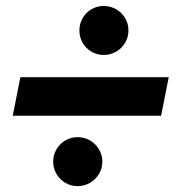

<svg xmlns="http://www.w3.org/2000/svg" viewBox="-20 -636 602 654"><path d="M161.1 -85.4Q161.1 -108.4 172.4 -127.4Q183.6 -146.5 202.6 -157.7Q221.7 -168.9 244.1 -168.9Q267.1 -168.9 286.4 -157.7Q305.7 -146.5 317.1 -127.4Q328.6 -108.4 328.6 -85.4Q328.6 -62.5 317.1 -43.5Q305.7 -24.4 286.4 -13.2Q267.1 -2 244.1 -2Q221.7 -2 202.6 -13.2Q183.6 -24.4 172.4 -43.5Q161.1 -62.5 161.1 -85.4ZM250.5 -532.2Q250.5 -555.2 261.5 -574.2Q272.5 -593.3 291.5 -604.5Q310.5 -615.7 333 -615.7Q356 -615.7 375.5 -604.5Q395 -593.3 406.2 -574.2Q417.5 -555.2 417.5 -532.2Q417.5 -509.3 406.2 -490.2Q395 -471.2 375.5 -460Q356 -448.7 333 -448.7Q310.5 -448.7 291.5 -460Q272.5 -471.2 261.5 -490.2Q250.5 -509.3 250.5 -532.2ZM49.3 -373H554.7L528.8 -241.7H23.4Z"/></svg>

Font: Reddit Sans Vanilla ExtraBold
Style: Italic
Weight: 800
Italic angle: -11.25°
Designer: Stephen Hutchings
Version: Version 1.013